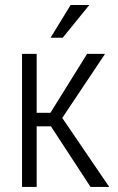

<svg xmlns="http://www.w3.org/2000/svg" viewBox="-20 -742 467 762"><path d="M125.5 -240.7V0H67.4V-528.3H125.5V-294.4H180.2L325.7 -528.3H397L227.1 -273.9L413.6 0H339.4L182.1 -240.7ZM260.3 -722.2H334.5L229 -592.3H180.7Z"/></svg>

Font: RobotoCondensed-Light
Style: Light
Weight: 300
Designer: Google
Version: Version 1.200311; 2013